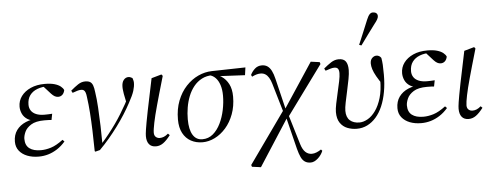

<svg xmlns="http://www.w3.org/2000/svg" viewBox="-57 -903 3272 1271"><g transform="rotate(-5 1578.5 -268.0)"><path d="M170 12Q128 12 94.5 -1Q61 -14 41 -39Q21 -64 21 -100Q21 -145 43.5 -176Q66 -207 105 -223.5Q144 -240 191 -240L179 -228Q140 -228 116.5 -243Q93 -258 82.5 -281Q72 -304 72 -328Q72 -367 94.5 -397.5Q117 -428 157 -446Q197 -464 251 -464Q290 -464 315.5 -456.5Q341 -449 356 -437Q371 -425 376 -412Q372 -392 360.5 -381.5Q349 -371 333 -371Q321 -371 310 -377Q299 -383 287 -396L240 -448L286 -456L307 -443Q297 -445 288.5 -446Q280 -447 271 -447Q231 -447 199.5 -435Q168 -423 150 -398.5Q132 -374 132 -336Q132 -314 143 -297Q154 -280 176.5 -270.5Q199 -261 231 -261Q244 -261 257 -261.5Q270 -262 283 -263L275 -222Q267 -223 257 -223.5Q247 -224 228 -224Q170 -224 139 -204.5Q108 -185 96.5 -159Q85 -133 85 -113Q85 -70 112 -49.5Q139 -29 188 -29Q220 -29 255.5 -40Q291 -51 336 -85L348 -73Q322 -43 293 -24.5Q264 -6 233.5 3Q203 12 170 12Z M542 8Q541 -64 539 -127Q537 -190 533 -246.5Q529 -303 522 -353Q520 -372 516 -383Q512 -394 505.5 -399Q499 -404 488 -404Q475 -404 462.5 -400Q450 -396 430 -389L422 -404Q449 -427 471.5 -442Q494 -457 519 -457Q540 -457 552 -449.5Q564 -442 570 -425Q576 -408 579 -381Q586 -336 589.5 -276.5Q593 -217 595 -153.5Q597 -90 597 -32L591 -35Q619 -66 643.5 -97Q668 -128 690 -159Q712 -190 731 -221Q750 -252 768 -284Q775 -298 779.5 -306Q784 -314 788 -324L782 -278L767 -352Q766 -362 764 -374Q762 -386 762 -399Q762 -429 775 -445Q788 -461 807 -461Q815 -461 822 -457.5Q829 -454 833 -452Q835 -448 837.5 -438Q840 -428 840 -420Q840 -396 831 -367Q822 -338 796 -291Q777 -255 752.5 -216.5Q728 -178 699.5 -139.5Q671 -101 640 -64.5Q609 -28 577 4L546 12Z M949 12Q919 12 903.5 -7Q888 -26 888 -61Q888 -69 889 -78.5Q890 -88 892.5 -105.5Q895 -123 900.5 -152.5Q906 -182 915 -228L959 -440L1026 -459L1034 -449L1001 -335Q989 -293 979.5 -258.5Q970 -224 963 -196Q956 -168 951.5 -145.5Q947 -123 944.5 -106.5Q942 -90 942 -79Q942 -60 953 -50.5Q964 -41 979 -41Q993 -41 1006.5 -46.5Q1020 -52 1035 -65L1046 -54Q1020 -20 997.5 -4Q975 12 949 12Z M1259 12Q1216 12 1182 -6.5Q1148 -25 1128.5 -61.5Q1109 -98 1109 -152Q1109 -221 1130.5 -276.5Q1152 -332 1188.5 -371Q1225 -410 1269.5 -430.5Q1314 -451 1360 -452L1584 -457L1577 -406L1398 -415L1365 -425Q1323 -425 1291.5 -408.5Q1260 -392 1237.5 -364Q1215 -336 1201 -300.5Q1187 -265 1180.5 -226Q1174 -187 1174 -148Q1174 -80 1196 -44Q1218 -8 1259 -8Q1300 -8 1330 -33.5Q1360 -59 1380 -100Q1400 -141 1410 -189.5Q1420 -238 1420 -284Q1420 -325 1410 -355Q1400 -385 1382.5 -403Q1365 -421 1342 -426L1361 -431Q1394 -427 1422.5 -408Q1451 -389 1468.5 -355.5Q1486 -322 1486 -272Q1486 -208 1466.5 -155.5Q1447 -103 1414 -65.5Q1381 -28 1340.5 -8Q1300 12 1259 12Z M1570 202 1566 190 1809 -152 1822 -160 2018 -457 2077 -449 2081 -436 1841 -108 1829 -100 1629 210ZM1811 -133 1752 -334Q1745 -358 1735 -374.5Q1725 -391 1711.5 -399.5Q1698 -408 1680 -408Q1665 -408 1651 -403.5Q1637 -399 1623 -392L1617 -404Q1628 -427 1647 -444Q1666 -461 1693 -461Q1715 -461 1730.5 -450.5Q1746 -440 1757 -418.5Q1768 -397 1776 -363L1827 -152H1837ZM1960 208Q1937 208 1921.5 197.5Q1906 187 1896 165.5Q1886 144 1877 110L1823 -108H1809L1838 -128L1901 81Q1912 117 1930 134Q1948 151 1973 151Q1988 151 2004 144.5Q2020 138 2035 128L2043 137Q2032 165 2008 186.5Q1984 208 1960 208Z M2284 12Q2251 12 2221.5 0.5Q2192 -11 2173.5 -38Q2155 -65 2155 -110Q2155 -131 2162 -165.5Q2169 -200 2178 -238.5Q2187 -277 2194 -311Q2201 -345 2201 -365Q2201 -385 2194 -394.5Q2187 -404 2170 -404Q2160 -404 2147 -400.5Q2134 -397 2111 -389L2103 -404Q2129 -426 2153 -441.5Q2177 -457 2204 -457Q2236 -457 2250 -438Q2264 -419 2264 -381Q2264 -357 2257 -320Q2250 -283 2241 -242.5Q2232 -202 2225 -167.5Q2218 -133 2218 -113Q2218 -70 2241.5 -49Q2265 -28 2305 -28Q2331 -28 2359.5 -44Q2388 -60 2412 -93.5Q2436 -127 2451 -177.5Q2466 -228 2466 -297Q2466 -305 2465.5 -320Q2465 -335 2463 -356L2475 -322L2483 -259Q2457 -296 2441.5 -323.5Q2426 -351 2419.5 -372Q2413 -393 2413 -410Q2413 -434 2426 -446.5Q2439 -459 2454 -459Q2465 -459 2473 -454Q2481 -449 2486 -441Q2490 -419 2491.5 -395Q2493 -371 2493 -329Q2493 -268 2483.5 -215.5Q2474 -163 2456 -121Q2438 -79 2412 -49.5Q2386 -20 2354 -4Q2322 12 2284 12ZM2347 -540Q2364 -581 2381 -621Q2398 -661 2414 -701Q2419 -713 2424.5 -723Q2430 -733 2437.5 -739.5Q2445 -746 2455 -746Q2470 -746 2478.5 -739Q2487 -732 2487 -719Q2487 -709 2479.5 -696Q2472 -683 2461 -670Q2436 -636 2411 -602.5Q2386 -569 2362 -535Z M2712 12Q2670 12 2636.5 -1Q2603 -14 2583 -39Q2563 -64 2563 -100Q2563 -145 2585.5 -176Q2608 -207 2647 -223.5Q2686 -240 2733 -240L2721 -228Q2682 -228 2658.5 -243Q2635 -258 2624.5 -281Q2614 -304 2614 -328Q2614 -367 2636.5 -397.5Q2659 -428 2699 -446Q2739 -464 2793 -464Q2832 -464 2857.5 -456.5Q2883 -449 2898 -437Q2913 -425 2918 -412Q2914 -392 2902.5 -381.5Q2891 -371 2875 -371Q2863 -371 2852 -377Q2841 -383 2829 -396L2782 -448L2828 -456L2849 -443Q2839 -445 2830.5 -446Q2822 -447 2813 -447Q2773 -447 2741.5 -435Q2710 -423 2692 -398.5Q2674 -374 2674 -336Q2674 -314 2685 -297Q2696 -280 2718.5 -270.5Q2741 -261 2773 -261Q2786 -261 2799 -261.5Q2812 -262 2825 -263L2817 -222Q2809 -223 2799 -223.5Q2789 -224 2770 -224Q2712 -224 2681 -204.5Q2650 -185 2638.5 -159Q2627 -133 2627 -113Q2627 -70 2654 -49.5Q2681 -29 2730 -29Q2762 -29 2797.5 -40Q2833 -51 2878 -85L2890 -73Q2864 -43 2835 -24.5Q2806 -6 2775.5 3Q2745 12 2712 12Z M3027 12Q2997 12 2981.5 -7Q2966 -26 2966 -61Q2966 -69 2967 -78.5Q2968 -88 2970.5 -105.5Q2973 -123 2978.5 -152.5Q2984 -182 2993 -228L3037 -440L3104 -459L3112 -449L3079 -335Q3067 -293 3057.5 -258.5Q3048 -224 3041 -196Q3034 -168 3029.5 -145.5Q3025 -123 3022.5 -106.5Q3020 -90 3020 -79Q3020 -60 3031 -50.5Q3042 -41 3057 -41Q3071 -41 3084.5 -46.5Q3098 -52 3113 -65L3124 -54Q3098 -20 3075.5 -4Q3053 12 3027 12Z"/></g></svg>

Font: Source Serif 4 60pt
Style: Italic
Weight: 400
Italic angle: -12°
Version: Version 4.004;hotconv 1.0.116;makeotfexe 2.5.65601